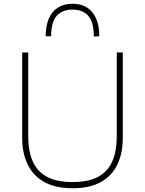

<svg xmlns="http://www.w3.org/2000/svg" viewBox="-20 -992 772 1021"><path d="M366 9Q273.5 9 214.2 -24.8Q155 -58.5 126.5 -118.8Q98 -179 98 -258Q98 -280 98 -314.2Q98 -348.5 98 -390Q98 -431.5 98 -475Q98 -540.5 98 -596.5Q98 -652.5 98 -713H130Q130 -652.5 130 -596.5Q130 -540.5 130 -475V-267Q130 -191.5 152.8 -137Q175.5 -82.5 227.2 -53.2Q279 -24 366 -24Q453 -24 504.5 -53.2Q556 -82.5 578.5 -137Q601 -191.5 601 -268V-475Q601 -540.5 601 -596.5Q601 -652.5 601 -713H633Q633 -652.5 633 -596.5Q633 -540.5 633 -475Q633 -431.5 633 -390Q633 -348.5 633 -314.2Q633 -280 633 -258Q633 -179 605 -118.8Q577 -58.5 518 -24.8Q459 9 366 9ZM479 -798Q479 -875.5 449.2 -908.2Q419.5 -941 366 -941Q312 -941 282 -908.2Q252 -875.5 252 -799H223Q223 -854 239.5 -892.8Q256 -931.5 288 -951.8Q320 -972 366 -972Q433.5 -972 470.8 -926.8Q508 -881.5 508 -799Z"/></svg>

Font: Commissioner Thin
Style: Regular
Weight: 100
Designer: Kostas Bartsokas
Foundry: Kostas Bartsokas
Version: Version 1.001;gftools[0.9.23]